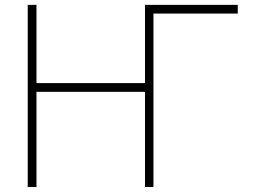

<svg xmlns="http://www.w3.org/2000/svg" viewBox="-20 -752 1040 774"><path d="M598.6 -697.3V2H564.5V-381.8H127V2H91.8V-732.4H127V-417H564.5V-732.4H938.5V-697.3Z"/></svg>

Font: GenEi Gothic M ExtraLight
Style: Regular
Weight: 200
Designer: o_tamon (Modified); [Source Han Sans]
Ryoko NISHIZUKA  (kana & ideographs); Paul D. Hunt (Latin, Greek & Cyrillic); Wenl
Version: Version 1.1a;Original Version 1.004